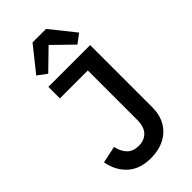

<svg xmlns="http://www.w3.org/2000/svg" viewBox="-289 -1020 1108 1108"><g transform="rotate(-45 265.5 -466.0)"><path d="M108 -698H449V-190Q449 -129 423 -83.5Q397 -38 349 -13Q301 12 237 12Q146 12 93.5 -36.5Q41 -85 27 -163L131 -185Q140 -141 165.5 -114.5Q191 -88 237 -88Q282 -88 309 -116Q336 -144 336 -202V-604H108ZM225 -944H335L455 -794L399 -752L280 -868L161 -752L105 -794Z"/></g></svg>

Font: IBM Plex Sans Medium
Style: Regular
Weight: 500
Designer: Mike Abbink, Paul van der Laan, Pieter van Rosmalen
Foundry: Bold Monday
Version: Version 3.201